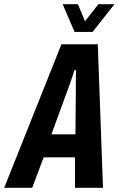

<svg xmlns="http://www.w3.org/2000/svg" viewBox="-62 -899 568 919"><path d="M-42 0 232 -687H406L431 0H297V-146H147L92 0ZM184 -256H299L301 -465Q301 -473 301 -484.5Q301 -496 301 -510Q301 -524 301.5 -537.5Q302 -551 302 -563H294Q290 -548 283.5 -529.5Q277 -511 271 -493.5Q265 -476 261 -466ZM486 -879 381 -746H295L238 -879H311L359 -763H318L409 -879Z"/></svg>

Font: Archivo ExtraCondensed
Style: Bold Italic
Weight: 700
Width: 2
Italic angle: -10°
Designer: Hector Gatti
Foundry: Omnibus-Type
Version: Version 2.001